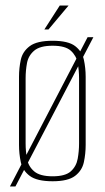

<svg xmlns="http://www.w3.org/2000/svg" viewBox="-20 -651 381 697"><path d="M16 26 298 -516H319L36 26ZM171 7Q114 7 88 -12.5Q62 -32 55.5 -62.5Q49 -93 49 -125V-372Q49 -404 55.5 -434Q62 -464 88 -483.5Q114 -503 171 -503Q228 -503 253 -483.5Q278 -464 284.5 -434Q291 -404 291 -372V-125Q291 -93 284.5 -62.5Q278 -32 252.5 -12.5Q227 7 171 7ZM171 -11Q217 -11 237 -29Q257 -47 262 -74.5Q267 -102 267 -130V-367Q267 -395 262 -422Q257 -449 237 -467Q217 -485 171 -485Q125 -485 104 -467Q83 -449 78 -422Q73 -395 73 -367V-130Q73 -102 78 -74.5Q83 -47 104 -29Q125 -11 171 -11ZM141 -544 197 -631H229L156 -544Z"/></svg>

Font: Alumni Sans Thin
Style: Regular
Weight: 100
Designer: Robert E. Leuschke
Foundry: Robert E. Leuschke
Version: Version 1.018